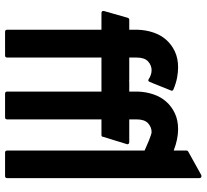

<svg xmlns="http://www.w3.org/2000/svg" viewBox="-48 -748 796 739"><g transform="rotate(90 349.5 -378.0)"><path d="M340 0Q332 0 332 -8V-371H201V-8Q201 0 193 0H102Q94 0 94 -8V-371H30Q20 -371 22 -381L48 -472Q50 -478 55 -478H94V-511Q95 -542 104.5 -570.5Q114 -599 132.5 -620Q151 -641 177.5 -653.5Q204 -666 239 -666Q258 -666 279 -662Q300 -658 324 -648Q331 -644 328 -639L295 -557Q291 -548 284 -553Q276 -558 267.5 -561Q259 -564 250 -564Q231 -564 216 -550.5Q201 -537 201 -506V-478H288Q290 -478 291 -477Q291 -478 293 -478H332V-511Q333 -542 342.5 -570.5Q352 -599 370.5 -620Q389 -641 415.5 -653.5Q442 -666 477 -666Q515 -666 559 -649V-699Q559 -703 563 -705L653 -755Q658 -757 661.5 -755Q665 -753 665 -748V-8Q665 0 657 0H567Q559 0 559 -8V-537Q551 -540 540.5 -545Q530 -550 519.5 -554Q509 -558 500.5 -561Q492 -564 488 -564Q469 -564 454 -550.5Q439 -537 439 -506V-478H526Q531 -478 533.5 -475Q536 -472 534 -468L506 -377Q506 -371 499 -371H439V-8Q439 0 431 0H340Z"/></g></svg>

Font: RonaldsonGothic
Style: Regular
Weight: 400
Designer: Mr. Robertson for MacKellar, Smiths & Jordan Co. Philadelphia
Foundry: CAT-Fonts Peter Wiegel
Version: Version 1.000